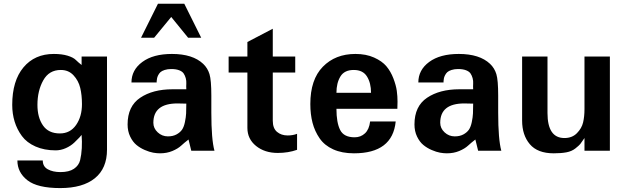

<svg xmlns="http://www.w3.org/2000/svg" viewBox="-20 -800 3321 1019"><path d="M547.9 -5.9Q547.9 93.8 483.4 146Q418.9 198.2 299.8 198.2Q178.7 198.2 125.5 156.7Q72.3 115.2 72.3 51.8H207Q207 84 233.9 98.6Q260.7 113.3 300.8 113.3Q346.7 113.3 372.6 95.7Q398.4 78.1 405.3 49.8Q412.1 21.5 414.1 -13.7Q416 -48.8 413.1 -84Q409.2 -79.1 401.4 -70.3Q393.6 -61.5 374.5 -43.5Q355.5 -25.4 329.1 -13.7Q302.7 -2 275.4 -2Q214.8 -2 168.5 -22.5Q122.1 -43 96.2 -78.1Q70.3 -113.3 57.6 -154.8Q44.9 -196.3 44.9 -243.2Q44.9 -371.1 104.5 -442.4Q164.1 -513.7 265.6 -513.7Q308.6 -513.7 338.9 -504.4Q369.1 -495.1 382.3 -481.9Q395.5 -468.8 413.1 -455.1V-500H547.9ZM415 -247.1Q415 -294.9 405.8 -333.5Q396.5 -372.1 370.1 -400.4Q343.8 -428.7 302.7 -428.7Q240.2 -428.7 209.5 -373.5Q178.7 -318.4 178.7 -243.2Q178.7 -176.8 208 -134.3Q237.3 -91.8 297.9 -91.8Q352.5 -91.8 383.8 -136.7Q415 -181.6 415 -247.1Z M1047.9 -599.6H978.5L888.7 -710L797.9 -599.6H728.5L818.4 -780.3H958ZM1118.2 0H995.1L980.5 -59.6Q959 -43 941.4 -26.9Q923.8 -10.7 894.5 1.5Q865.2 13.7 829.1 13.7Q812.5 13.7 793 10.3Q773.4 6.8 748.5 -3.9Q723.6 -14.6 704.1 -30.8Q684.6 -46.9 670.9 -75.2Q657.2 -103.5 657.2 -139.6Q657.2 -236.3 724.1 -281.2Q791 -326.2 895.5 -326.2H968.8Q967.8 -341.8 968.8 -356.4Q969.7 -371.1 965.8 -385.3Q961.9 -399.4 954.6 -410.2Q947.3 -420.9 930.7 -427.2Q914.1 -433.6 888.7 -433.6Q869.1 -433.6 854 -428.7Q838.9 -423.8 831.5 -417Q824.2 -410.2 819.3 -400.4Q814.5 -390.6 813.5 -383.8Q812.5 -377 811.5 -369.1V-362.3H677.7Q677.7 -428.7 735.4 -471.2Q793 -513.7 892.6 -513.7Q1002.9 -513.7 1058.6 -460.9Q1082 -438.5 1091.8 -406.7Q1101.6 -375 1101.6 -292V-202.1Q1101.6 -60.5 1118.2 0ZM968.8 -250Q952.1 -251 921.9 -251Q793.9 -251 793.9 -148.4Q793.9 -119.1 816.9 -97.7Q839.8 -76.2 871.1 -76.2Q897.5 -76.2 916.5 -86.4Q935.5 -96.7 945.8 -111.3Q956.1 -126 961.4 -151.9Q966.8 -177.7 967.8 -198.2Q968.8 -218.8 968.8 -250Z M1556.6 -4.9Q1509.8 11.7 1454.1 11.7Q1384.8 11.7 1338.9 -25.4Q1293 -62.5 1293 -121.1V-415H1193.4V-500H1293V-577.1L1427.7 -647.5V-500H1546.9V-415H1427.7V-159.2Q1427.7 -119.1 1450.2 -100.1Q1472.7 -81.1 1506.8 -81.1Q1534.2 -81.1 1556.6 -89.8Z M2089.8 -260.7Q2089.8 -260.7 2088.9 -222.7H1765.6Q1765.6 -149.4 1785.2 -110.4Q1804.7 -71.3 1862.3 -71.3Q1894.5 -71.3 1917 -92.3Q1939.5 -113.3 1944.3 -155.3H2080.1Q2063.5 13.7 1858.4 13.7Q1794.9 13.7 1748.5 -7.3Q1702.1 -28.3 1676.3 -65.9Q1650.4 -103.5 1638.7 -148.4Q1627 -193.4 1627 -248Q1627 -377.9 1693.4 -445.8Q1759.8 -513.7 1866.2 -513.7Q1922.9 -513.7 1965.3 -494.6Q2007.8 -475.6 2030.8 -448.2Q2053.7 -420.9 2067.9 -383.8Q2082 -346.7 2085.9 -317.9Q2089.8 -289.1 2089.8 -260.7ZM1949.2 -307.6Q1949.2 -359.4 1927.7 -394Q1906.2 -428.7 1857.4 -428.7Q1807.6 -428.7 1786.6 -394Q1765.6 -359.4 1765.6 -307.6Z M2640.6 0H2517.6L2502.9 -59.6Q2481.4 -43 2463.9 -26.9Q2446.3 -10.7 2417 1.5Q2387.7 13.7 2351.6 13.7Q2335 13.7 2315.4 10.3Q2295.9 6.8 2271 -3.9Q2246.1 -14.6 2226.6 -30.8Q2207 -46.9 2193.4 -75.2Q2179.7 -103.5 2179.7 -139.6Q2179.7 -236.3 2246.6 -281.2Q2313.5 -326.2 2418 -326.2H2491.2Q2490.2 -341.8 2491.2 -356.4Q2492.2 -371.1 2488.3 -385.3Q2484.4 -399.4 2477.1 -410.2Q2469.7 -420.9 2453.1 -427.2Q2436.5 -433.6 2411.1 -433.6Q2391.6 -433.6 2376.5 -428.7Q2361.3 -423.8 2354 -417Q2346.7 -410.2 2341.8 -400.4Q2336.9 -390.6 2335.9 -383.8Q2335 -377 2334 -369.1V-362.3H2200.2Q2200.2 -428.7 2257.8 -471.2Q2315.4 -513.7 2415 -513.7Q2525.4 -513.7 2581.1 -460.9Q2604.5 -438.5 2614.3 -406.7Q2624 -375 2624 -292V-202.1Q2624 -60.5 2640.6 0ZM2491.2 -250Q2474.6 -251 2444.3 -251Q2316.4 -251 2316.4 -148.4Q2316.4 -119.1 2339.4 -97.7Q2362.3 -76.2 2393.6 -76.2Q2419.9 -76.2 2439 -86.4Q2458 -96.7 2468.3 -111.3Q2478.5 -126 2483.9 -151.9Q2489.3 -177.7 2490.2 -198.2Q2491.2 -218.8 2491.2 -250Z M3216.8 0H3082V-67.4Q3066.4 -43.9 3059.6 -35.6Q3052.7 -27.3 3033.7 -12.2Q3014.6 2.9 2986.8 8.3Q2959 13.7 2918.9 13.7Q2833 13.7 2792 -34.7Q2751 -83 2751 -160.2V-500H2885.7V-200.2Q2885.7 -67.4 2975.6 -67.4Q3016.6 -67.4 3042 -93.3Q3067.4 -119.1 3074.7 -150.4Q3082 -181.6 3082 -220.7V-500H3216.8Z"/></svg>

Font: FreeUniversal
Style: Bold
Weight: 700
Version: Version 1.001